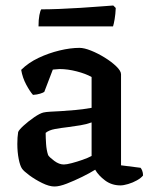

<svg xmlns="http://www.w3.org/2000/svg" viewBox="-20 -674 549 698"><path d="M178 4Q159 4 133.5 -8.5Q108 -21 87 -36.5Q66 -52 60 -61Q53 -71 48 -96Q43 -121 43 -151Q43 -175 46 -194Q49 -202 66 -217.5Q83 -233 104 -247.5Q125 -262 138 -265Q146 -267 163.5 -268Q181 -269 201 -270Q228 -272 253.5 -274Q279 -276 313 -282V-394Q292 -406 259 -414.5Q226 -423 197 -423Q190 -423 183.5 -422Q177 -421 172 -421L141 -340Q137 -337 126 -333.5Q115 -330 100 -329Q89 -341 75.5 -366Q62 -391 57 -420Q83 -446 120 -463.5Q157 -481 196.5 -490.5Q236 -500 269 -500Q286 -500 311 -490Q336 -480 361 -464.5Q386 -449 403 -432.5Q420 -416 420 -404V-73L491 -64Q494 -61 497 -53.5Q500 -46 500 -36Q493 -27 478 -18.5Q463 -10 446 -5Q429 0 418 0Q386 0 362 -18Q338 -36 326 -57Q307 -45 278.5 -31Q250 -17 223 -6.5Q196 4 178 4ZM212 -76Q222 -76 241 -81Q260 -86 280 -93Q300 -100 313 -107V-229Q294 -222 272 -218.5Q250 -215 228 -212Q202 -209 180 -205Q158 -201 146 -191Q146 -174 147.5 -151Q149 -128 155 -110Q160 -102 177.5 -89Q195 -76 212 -76ZM120 -578Q120 -603 123.2 -619Q126.3 -635 129.9 -640Q157.8 -640 196.1 -641.5Q234.3 -643 273.5 -645.5Q312.6 -648 344.6 -650.5Q376.5 -653 391.8 -654L400.8 -645Q399.9 -623 396.8 -604.5Q393.6 -586 390.9 -578Z"/></svg>

Font: Texturina 72pt SemiBold
Style: Regular
Weight: 600
Designer: Guillermo Torres Carreño
Foundry: Omnibus-Type
Version: Version 1.002; ttfautohint (v1.8.3)